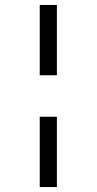

<svg xmlns="http://www.w3.org/2000/svg" viewBox="-20 -737 390 773"><path d="M140 -434V-717H209V-434ZM140 16V-267H209V16Z"/></svg>

Font: Moon Stars Kai T
Style: Regular
Weight: 400
Designer: GuiWonder
Version: Version 1.101